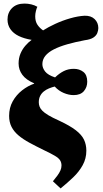

<svg xmlns="http://www.w3.org/2000/svg" viewBox="-20 -817 578 1074"><path d="M319 237 276 197Q291 179 301.5 164.5Q312 150 318 136.5Q324 123 324 109Q324 92 316 79.5Q308 67 287 54.5Q266 42 226 23Q181 1 145 -18.5Q109 -38 83.5 -59.5Q58 -81 44.5 -107.5Q31 -134 31 -169Q31 -214 51 -250Q71 -286 103.5 -311.5Q136 -337 171 -349V-351Q126 -370 105 -398.5Q84 -427 84 -462Q84 -492 94.5 -517Q105 -542 122 -561.5Q139 -581 157 -594Q115 -601 85 -615.5Q55 -630 38.5 -653.5Q22 -677 22 -708Q22 -746 47 -771.5Q72 -797 117 -797Q136 -797 155 -792.5Q174 -788 189 -779Q185 -772 181 -756Q177 -740 177 -726Q177 -697 189.5 -678.5Q202 -660 221 -647Q249 -665 289 -683.5Q329 -702 372.5 -714.5Q416 -727 453 -729Q489 -730 509.5 -710Q530 -690 530 -660Q530 -648 524.5 -633Q519 -618 502.5 -607Q486 -596 454 -592Q401 -582 357 -569.5Q313 -557 281.5 -541Q250 -525 233.5 -504.5Q217 -484 217 -458Q217 -437 232.5 -417Q248 -397 288 -384Q312 -407 337 -419.5Q362 -432 393 -432Q424 -432 446 -415Q468 -398 468 -360Q468 -329 449 -307Q430 -285 392 -285Q365 -285 336.5 -297Q308 -309 286 -333Q270 -329 254 -322.5Q238 -316 225 -305.5Q212 -295 204.5 -280Q197 -265 197 -245Q197 -233 201 -221.5Q205 -210 216.5 -198Q228 -186 250.5 -172.5Q273 -159 311 -142Q371 -114 404 -88.5Q437 -63 450 -35.5Q463 -8 463 26Q463 70 442.5 107Q422 144 389.5 175Q357 206 319 237Z"/></svg>

Font: Literata 18pt ExtraBold
Style: Italic
Weight: 800
Italic angle: -2°
Designer: Latin by Veronika Burian and Jose Scaglione. Greek by Irene Vlachou. Cyrillic by Vera Evstafieva
Foundry: TypeTogether
Version: Version 3.103;gftools[0.9.29]